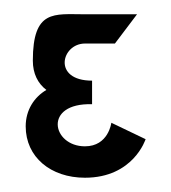

<svg xmlns="http://www.w3.org/2000/svg" viewBox="-20 -245 239 269"><path d="M99 -40C53 -40 40 -101 109 -99V-132C53 -132 66 -184 99 -184H141L172 -225H98C56 -225 26 -232 26 -160C26 -142 33 -128 45 -119C28 -109 16 -91 16 -68C16 -25 51 4 99 4C167 4 184 -50 184 -50L136 -73C136 -73 132 -40 99 -40Z"/></svg>

Font: Hussar Tani
Style: Dwa
Weight: 700
Foundry: Cannot Into Space Fonts
Version: Version 0.92